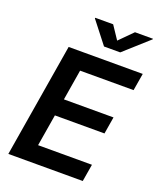

<svg xmlns="http://www.w3.org/2000/svg" viewBox="-169 -1050 958 1153"><g transform="rotate(20 310.0 -473.5)"><path d="M25.9 0 146.5 -727.5H620.1L601.6 -617.2H259.8L227.5 -421.9H544.4L526.4 -313H209.5L175.8 -110.4H520L501.5 0ZM351.1 -946.8 407.2 -862.8 490.7 -946.8H606L605 -942.9L448.7 -802.7H345.2L235.8 -942.9L236.8 -946.8Z"/></g></svg>

Font: Inter Semi Bold
Style: Italic
Weight: 600
Italic angle: -9.39999°
Designer: Rasmus Andersson
Foundry: rsms
Version: Version 4.000;git-3c8e0fc